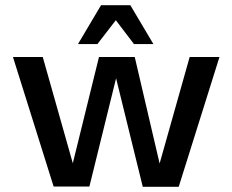

<svg xmlns="http://www.w3.org/2000/svg" viewBox="-20 -720 897 741"><path d="M670 0 669 1H531L428 -418L325 0H187L30 -500H145L261 -90L362 -500H500L596 -89L712 -500H827ZM572 -550H497L427 -642L356 -550H281L370 -700H483Z"/></svg>

Font: Fivo Sans Med
Style: Regular
Weight: 450
Designer: Alexander Slobzheninov
Foundry: Alexander Slobzheninov
Version: 1.0